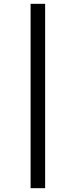

<svg xmlns="http://www.w3.org/2000/svg" viewBox="-20 -783 397 1004"><path d="M140 -763H216V201H140Z"/></svg>

Font: Stick
Style: Regular
Weight: 400
Designer: Fontworks Inc.
Foundry: Fontworks Inc.
Version: Version 1.100